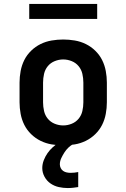

<svg xmlns="http://www.w3.org/2000/svg" viewBox="-20 -728 640 972"><path d="M300 8Q271 8 241.5 3Q212 -2 185.5 -15Q159 -28 137.5 -49Q116 -70 103 -96Q90 -122 84.5 -151.5Q79 -181 79 -210V-310Q79 -339 84.5 -368.5Q90 -398 103 -424Q116 -450 137.5 -471Q159 -492 185.5 -505Q212 -518 241.5 -523Q271 -528 300 -528Q329 -528 358.5 -523Q388 -518 414.5 -505Q441 -492 462.5 -471Q484 -450 497 -424Q510 -398 515.5 -368.5Q521 -339 521 -310V-210Q521 -181 515.5 -151.5Q510 -122 497 -96Q484 -70 462.5 -49Q441 -28 414.5 -15Q388 -2 358.5 3Q329 8 300 8ZM300 -93Q322 -93 343 -101.5Q364 -110 378 -127Q392 -144 397 -166Q402 -188 402 -210V-310Q402 -332 397 -354Q392 -376 378 -393Q364 -410 343 -418.5Q322 -427 300 -427Q278 -427 257 -418.5Q236 -410 222 -393Q208 -376 203 -354Q198 -332 198 -310V-210Q198 -188 203 -166Q208 -144 222 -127Q236 -110 257 -101.5Q278 -93 300 -93ZM323 224Q300 224 277.5 219Q255 214 236 201Q217 188 205.5 167Q194 146 194 123Q194 103 201.5 83.5Q209 64 220.5 47.5Q232 31 247 17.5Q262 4 279 -7L281 -8H353V0Q338 8 326.5 19Q315 30 306 44Q297 58 290 73Q283 88 283 104Q283 114 287.5 123Q292 132 300 137.5Q308 143 318 145Q328 147 337 147Q347 147 356.5 146Q366 145 376 143V219Q363 221 350 222.5Q337 224 323 224ZM128 -632V-708H472V-632Z"/></svg>

Font: Iosevka Etoile
Style: Bold
Weight: 700
Designer: Belleve Invis
Foundry: Belleve Invis
Version: Version 28.1.0; ttfautohint (v1.8.4)